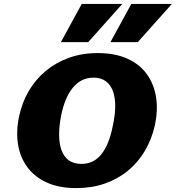

<svg xmlns="http://www.w3.org/2000/svg" viewBox="-20 -947 901 984"><path d="M371 17Q282 17 219 -12Q156 -41 119 -92Q82 -143 72 -209.5Q62 -276 78 -351Q93 -422 128 -481.5Q163 -541 215 -584Q267 -627 334 -651Q401 -675 480 -675Q570 -675 633.5 -646Q697 -617 733.5 -565.5Q770 -514 780 -448Q790 -382 774 -306Q758 -234 722.5 -174Q687 -114 635 -71.5Q583 -29 516.5 -6Q450 17 371 17ZM397 -107Q429 -107 454.5 -119.5Q480 -132 499.5 -156.5Q519 -181 534 -217.5Q549 -254 558 -302Q570 -356 570.5 -401Q571 -446 559 -479Q547 -512 522.5 -530.5Q498 -549 459 -549Q426 -549 399.5 -535.5Q373 -522 352.5 -496.5Q332 -471 317 -435Q302 -399 293 -353Q283 -301 283 -256.5Q283 -212 295 -178Q307 -144 332.5 -125.5Q358 -107 397 -107ZM292 -731 399 -927H607L432 -731ZM546 -731 653 -927H861L686 -731Z"/></svg>

Font: Ysabeau Infant Black
Style: Italic
Weight: 900
Italic angle: -12°
Designer: Christian Thalmann (Catharsis Fonts)
Version: Version 2.001;gftools[0.9.30]; featfreeze: ss01,ss02,lnum